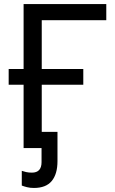

<svg xmlns="http://www.w3.org/2000/svg" viewBox="-20 -734 570 952"><path d="M507 -714V-634H187V-392H393V-314H187V0H97V-314H23V-392H97V-714ZM148 198Q129 198 113.5 194Q98 190 88 186V113Q96 116 109 119Q122 122 138 122Q186 122 186 70V0H176V-80H265V65Q265 129 236.5 163.5Q208 198 148 198Z"/></svg>

Font: Noto Sans IKEA
Style: Regular
Weight: 400
Designer: Monotype Design Team
Foundry: Monotype Imaging Inc.
Version: Version 2.001